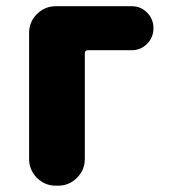

<svg xmlns="http://www.w3.org/2000/svg" viewBox="-20 -589 536 609"><path d="M157.2 0Q122.1 0 97.2 -24.9Q72.3 -49.8 72.3 -85V-484.4Q72.3 -519.5 97.2 -544.4Q122.1 -569.3 157.2 -569.3H397.5Q426.8 -569.3 446.8 -548.8Q466.8 -528.3 466.8 -499.5Q466.8 -470.7 446.8 -450.2Q426.8 -429.7 397.5 -429.7H258.8Q249 -429.7 249 -419.9V-85Q249 -49.8 224.1 -24.9Q199.2 0 164.1 0Z"/></svg>

Font: Gen Jyuu GothicX Heavy
Style: Bold
Weight: 900
Designer: [Source Han Sans]
Ryoko NISHIZUKA  (kana & ideographs); Paul D. Hunt (Latin, Greek & Cyrillic); Wenlong ZHANG  (bopomofo
Version: Version 1.002.20150607